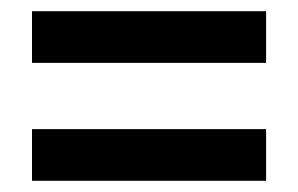

<svg xmlns="http://www.w3.org/2000/svg" viewBox="-20 -523 531 342"><path d="M37 -411H454V-503H37ZM37 -201H454V-293H37Z"/></svg>

Font: Noto Sans Arabic Cond SemBd
Style: Regular
Weight: 600
Width: 3
Designer: Monotype Design Team, Nadine Chahine, Nizar Qandah and Khaled Hosny
Foundry: Monotype Imaging Inc.
Version: Version 2.012